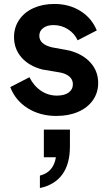

<svg xmlns="http://www.w3.org/2000/svg" viewBox="-20 -576 554 972"><path d="M32 -135 129 -185Q151 -141 187.5 -116.5Q224 -92 268 -92Q306 -92 327.5 -107.5Q349 -123 349 -150Q349 -173 331 -188.5Q313 -204 284 -209L195 -224Q126 -242 88.5 -285.5Q51 -329 51 -388Q51 -437 77 -475.5Q103 -514 149.5 -535Q196 -556 255 -556Q330 -556 387 -520.5Q444 -485 470 -422L373 -372Q357 -407 324 -428Q291 -449 251 -449Q218 -449 198.5 -434Q179 -419 179 -395Q179 -351 245 -336L332 -320Q401 -301 439 -258Q477 -215 477 -156Q477 -107 450.5 -69Q424 -31 376 -10Q328 11 265 11Q183 11 120.5 -28Q58 -67 32 -135ZM263 220H202V80H334V166Q334 254 295.5 307Q257 360 182 376V313Q251 296 263 220Z"/></svg>

Font: Eudoxus Sans
Style: Bold
Weight: 700
Designer: Stijn de Vries
Foundry: tokotype
Version: Version 2.005